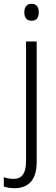

<svg xmlns="http://www.w3.org/2000/svg" viewBox="-56 -750 294 1010"><path d="M72 -686Q72 -706 81.5 -718Q91 -730 110 -730Q129 -730 138.5 -718Q148 -706 148 -686Q148 -641 110 -641Q72 -641 72 -686ZM22 240Q3 240 -11 237.5Q-25 235 -36 231V182Q-12 191 16 191Q81 191 81 100V-532H137V101Q137 172 106.5 206Q76 240 22 240Z"/></svg>

Font: Noto Sans Gurmukhi SemiCondensed Light
Style: Regular
Weight: 300
Width: 4
Designer: Jelle Bosma - Monotype Design Team
Foundry: Monotype Imaging Inc.
Version: Version 2.004; ttfautohint (v1.8.4.7-5d5b)